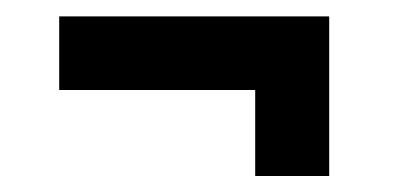

<svg xmlns="http://www.w3.org/2000/svg" viewBox="-20 -294 507 240"><path d="M391.5 -273.5V-74H299V-181.5H54V-273.5Z"/></svg>

Font: League Spartan Thin Medium
Style: Regular
Weight: 500
Version: Version 2.002